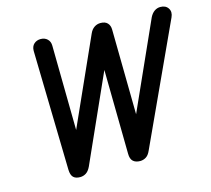

<svg xmlns="http://www.w3.org/2000/svg" viewBox="-109 -902 1134 1032"><g transform="rotate(-15 458.0 -386.0)"><path d="M214 0Q189 0 176.5 -12.5Q164 -25 163 -54L148 -720Q148 -745 163 -758.5Q178 -772 200 -772Q223 -772 237.5 -758Q252 -744 252 -721L260 -134L212 -147L474 -731Q483 -751 498.5 -761.5Q514 -772 533 -772Q559 -772 572 -758Q585 -744 585 -721L593 -145L549 -154L808 -731Q818 -751 833 -761.5Q848 -772 866 -772Q896 -772 909.5 -751Q923 -730 910 -702L606 -42Q596 -19 581 -9.5Q566 0 548 0Q523 0 509 -13Q495 -26 495 -55L487 -619L531 -618L273 -42Q262 -19 247 -9.5Q232 0 214 0Z"/></g></svg>

Font: Edu TAS Beginner SemiBold
Style: Regular
Weight: 600
Version: Version 1.003